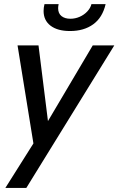

<svg xmlns="http://www.w3.org/2000/svg" viewBox="-20 -710 580 940"><path d="M193.4 -656.2Q193.4 -672.4 197.8 -689.9H267.1Q264.6 -677.7 264.6 -669.9Q264.6 -644.5 281 -631.3Q297.4 -618.2 324.7 -618.2Q348.1 -618.2 369.9 -627.7Q391.6 -637.2 407.2 -653.8Q422.9 -670.4 427.7 -689.9H497.1Q481.9 -624 436.5 -591.1Q391.1 -558.1 322.8 -558.1Q261.7 -558.1 227.5 -584.2Q193.4 -610.4 193.4 -656.2ZM6.3 210 143.6 -7.8 65.9 -487.8H168.5L214.8 -117.2L434.1 -487.8H539.6L108.9 210Z"/></svg>

Font: Acari Sans Medium
Style: Italic
Weight: 500
Italic angle: -13°
Designer: Alfredo Marco Pradil and Stefan Peev
Foundry: Hanken Design Co.
Version: Version 1.045